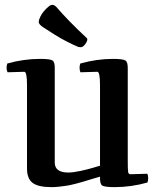

<svg xmlns="http://www.w3.org/2000/svg" viewBox="-20 -756 639 789"><path d="M586 -6Q519 13 451 13Q409 13 399.5 6Q390 -1 391 -30Q383 -28 356.5 -20Q330 -12 320.5 -9Q311 -6 289.5 -0.5Q268 5 255 7Q242 9 224.5 11Q207 13 192 13Q137 13 114 -4.5Q91 -22 91 -63V-406Q91 -461 80 -461L11 -459Q7 -467 7 -478Q7 -486 10 -495Q77 -514 145 -514Q187 -514 196.5 -507Q206 -500 205 -471V-88Q205 -47 261 -47Q300 -47 391 -75V-406Q391 -461 380 -461L311 -459Q307 -465 307 -478Q307 -486 310 -495Q377 -514 445 -514Q486 -514 496 -507Q506 -500 505 -471V-95Q505 -59 506.5 -49.5Q508 -40 516 -40L585 -42Q589 -36 589 -23Q589 -16 586 -6ZM211 -728Q260 -671 335 -601Q339 -598 339 -594Q339 -589 334.5 -581Q330 -573 324 -567.5Q318 -562 311 -562Q306 -562 302 -563Q285 -570 258 -583.5Q231 -597 204 -614Q177 -631 158 -643.5Q139 -656 139 -666Q139 -673 145 -686Q151 -699 160 -709.5Q169 -720 178.5 -728Q188 -736 195 -736Q203 -736 211 -728Z"/></svg>

Font: Federant
Style: Medium
Weight: 500
Designer: Cyreal (www.cyreal.org)
Foundry: Cyreal (www.cyreal.org)
Version: Version 1.010